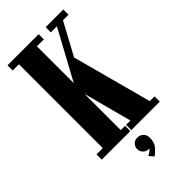

<svg xmlns="http://www.w3.org/2000/svg" viewBox="-273 -762 1008 1008"><g transform="rotate(-45 230.5 -258.0)"><path d="M16 0V-39H62.5V-661.5H16V-700H247.5V-661.5H196V-388L344.5 -661.5H299.5V-700H430.5V-661.5H389.5L292.5 -482L411.5 -39H446.5V0H235.5V-39H267.5L196 -308.5V-39H228V0ZM224 184.5 202 159Q207 157.5 218.5 150Q230 142.5 233.5 134.5Q232.5 135 228.5 135Q211 135 198.8 122.8Q186.5 110.5 186.5 92.5Q186.5 74.5 198.8 62.2Q211 50 228.5 50Q248 50 262 62.2Q276 74.5 276 99Q276 134.5 256.5 155Q237 175.5 224 184.5Z"/></g></svg>

Font: Imbue 10pt ExtraBold
Style: Regular
Weight: 800
Designer: Tyler Finck
Foundry: Etcetera Type Company
Version: Version 1.102; ttfautohint (v1.8.3)